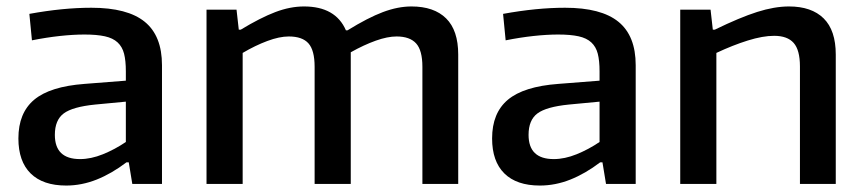

<svg xmlns="http://www.w3.org/2000/svg" viewBox="-20 -570 2678 595"><path d="M185 5Q113 5 75 -32.5Q37 -70 37 -141Q37 -220 86 -261Q135 -302 242 -310L370 -320V-349Q370 -382 364.5 -403.5Q359 -425 344.5 -438.5Q330 -452 305 -457.5Q280 -463 242 -463Q207 -463 165.5 -458.5Q124 -454 79 -445L71 -527Q175 -546 263 -546Q375 -546 428.5 -502.5Q482 -459 482 -368V0H390L379 -67H372Q326 -32 279.5 -13.5Q233 5 185 5ZM228 -77Q262 -77 299 -92Q336 -107 370 -130V-255L275 -246Q205 -239 177.5 -218.5Q150 -198 150 -152Q150 -77 228 -77Z M620 -540H713L720 -478H726Q787 -515 833 -532.5Q879 -550 922 -550Q1020 -550 1052 -476H1057Q1120 -515 1166.5 -532.5Q1213 -550 1255 -550Q1325 -550 1362.5 -513Q1400 -476 1400 -401V0H1289V-363Q1289 -414 1269.5 -435.5Q1250 -457 1209 -457Q1181 -457 1144.5 -444Q1108 -431 1067 -408V0H955V-363Q955 -414 936 -435.5Q917 -457 875 -457Q846 -457 808.5 -443Q771 -429 732 -406V0H620Z M1653 5Q1581 5 1543 -32.5Q1505 -70 1505 -141Q1505 -220 1554 -261Q1603 -302 1710 -310L1838 -320V-349Q1838 -382 1832.5 -403.5Q1827 -425 1812.5 -438.5Q1798 -452 1773 -457.5Q1748 -463 1710 -463Q1675 -463 1633.5 -458.5Q1592 -454 1547 -445L1539 -527Q1643 -546 1731 -546Q1843 -546 1896.5 -502.5Q1950 -459 1950 -368V0H1858L1847 -67H1840Q1794 -32 1747.5 -13.5Q1701 5 1653 5ZM1696 -77Q1730 -77 1767 -92Q1804 -107 1838 -130V-255L1743 -246Q1673 -239 1645.5 -218.5Q1618 -198 1618 -152Q1618 -77 1696 -77Z M2088 -540H2182L2189 -478H2195Q2273 -516 2326.5 -533Q2380 -550 2425 -550Q2495 -550 2532.5 -513Q2570 -476 2570 -401V0H2459V-364Q2459 -415 2439.5 -437Q2420 -459 2379 -459Q2344 -459 2297.5 -444.5Q2251 -430 2200 -406V0H2088Z"/></svg>

Font: Encode Sans Normal
Style: Medium
Weight: 500
Designer: Pablo Impallari, Andres Torresi
Foundry: Pablo Impallari, Andres Torresi
Version: Version 1.000; ttfautohint (v1.00) -l 8 -r 50 -G 200 -x 14 -